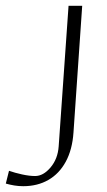

<svg xmlns="http://www.w3.org/2000/svg" viewBox="-27 -632 369 661"><path d="M53 9Q37 9 22 6.5Q7 4 -7 0L4 -44Q24 -37 49 -31.5Q74 -26 94 -26Q122 -26 147 -55.5Q172 -85 175 -128L209 -612H256L226 -176Q222 -117 199.5 -75.5Q177 -34 139.5 -12.5Q102 9 53 9Z"/></svg>

Font: Ancizar Sans Thin
Style: Italic
Weight: 100
Italic angle: -4°
Designer: Cesar Puertas, Viviana Monsalve, Julian Moncada, Julian Prieto, Jose Castro, Mariel Hernandez, Felipe Aragon, Sara Alarc
Version: Version 8.100